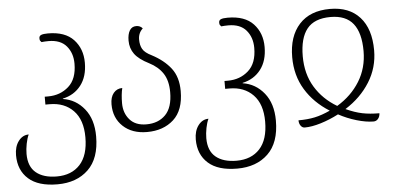

<svg xmlns="http://www.w3.org/2000/svg" viewBox="-52 -651 2075 997"><g transform="rotate(-5 985.5 -152.5)"><path d="M8 71Q8 26 29.5 -2.5Q51 -31 83 -31Q74 -12 68.5 16Q63 44 63 69Q63 135 102 167Q141 199 210 199Q287 199 331 151Q375 103 375 9Q375 -82 328.5 -130Q282 -178 205 -178H183V-219H201Q264 -219 308 -258Q352 -297 352 -377Q352 -432 321 -468.5Q290 -505 228 -505Q209 -505 191 -503Q186 -508 184 -511.5Q182 -515 182 -524Q182 -536 193 -540.5Q204 -545 228 -545Q317 -545 361.5 -497.5Q406 -450 406 -377Q406 -305 371 -259.5Q336 -214 276 -201V-199Q343 -189 387 -134.5Q431 -80 431 9Q431 124 370.5 182Q310 240 210 240Q110 240 59 194.5Q8 149 8 71Z M525 -149Q525 -187 542.5 -208Q560 -229 588 -229Q580 -195 580 -150Q580 -99 610 -64.5Q640 -30 697 -30Q759 -30 796.5 -68Q834 -106 834 -186Q834 -246 809.5 -283.5Q785 -321 738 -345Q686 -371 664 -401Q642 -431 642 -471Q642 -504 653.5 -523.5Q665 -543 688 -543Q709 -543 721 -528Q697 -506 697 -472Q697 -442 708.5 -422Q720 -402 755 -385Q818 -352 853.5 -306Q889 -260 889 -187Q889 -87 835.5 -38.5Q782 10 697 10Q619 10 572 -34Q525 -78 525 -149Z M945 71Q945 26 966.5 -2.5Q988 -31 1020 -31Q1011 -12 1005.5 16Q1000 44 1000 69Q1000 135 1039 167Q1078 199 1147 199Q1224 199 1268 151Q1312 103 1312 9Q1312 -82 1265.5 -130Q1219 -178 1142 -178H1120V-219H1138Q1201 -219 1245 -258Q1289 -297 1289 -377Q1289 -432 1258 -468.5Q1227 -505 1165 -505Q1146 -505 1128 -503Q1123 -508 1121 -511.5Q1119 -515 1119 -524Q1119 -536 1130 -540.5Q1141 -545 1165 -545Q1254 -545 1298.5 -497.5Q1343 -450 1343 -377Q1343 -305 1308 -259.5Q1273 -214 1213 -201V-199Q1280 -189 1324 -134.5Q1368 -80 1368 9Q1368 124 1307.5 182Q1247 240 1147 240Q1047 240 996 194.5Q945 149 945 71Z M1485 18Q1533 18 1570.5 10Q1608 2 1651 -18Q1571 -68 1526 -142Q1481 -216 1481 -311Q1481 -420 1537.5 -482Q1594 -544 1698 -544Q1798 -544 1853 -483Q1908 -422 1908 -310Q1908 -220 1861 -145Q1814 -70 1733 -19Q1779 2 1818 10Q1857 18 1907 18Q1906 36 1896.5 47Q1887 58 1873 58Q1835 58 1785.5 43.5Q1736 29 1692 5Q1646 29 1598.5 43.5Q1551 58 1514 58Q1502 58 1493.5 46.5Q1485 35 1485 18ZM1853 -311Q1853 -406 1815 -454Q1777 -502 1697 -502Q1613 -502 1574.5 -454Q1536 -406 1536 -311Q1536 -219 1577.5 -150.5Q1619 -82 1692 -39Q1767 -84 1810 -153.5Q1853 -223 1853 -311Z"/></g></svg>

Font: Noto Serif Georgian Light
Style: Regular
Weight: 300
Designer: Monotype Design team
Foundry: Monotype Imaging Inc.
Version: Version 1.000